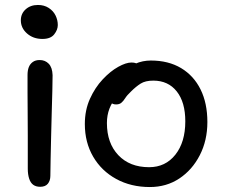

<svg xmlns="http://www.w3.org/2000/svg" viewBox="-20 -742 912 774"><path d="M142 11Q125 11 114 3Q103 -5 97.5 -22Q92 -39 92 -62Q92 -140 92 -195Q92 -250 91.5 -290.5Q91 -331 91 -366Q91 -401 91 -440Q91 -458 96 -471Q101 -484 112 -492Q123 -500 140 -500Q162 -500 176.5 -485Q191 -470 192 -439Q192 -417 191 -376.5Q190 -336 188.5 -287Q187 -238 186 -188.5Q185 -139 184 -98Q183 -57 183 -33Q183 -14 173 -1.5Q163 11 142 11ZM151 -585Q114 -585 89 -607Q64 -629 64 -660Q64 -687 83.5 -704.5Q103 -722 133 -722Q158 -722 176.5 -710Q195 -698 204 -679.5Q213 -661 213 -641Q213 -622 198.5 -603.5Q184 -585 151 -585Z M584 12Q508 12 448.5 -20.5Q389 -53 355.5 -110.5Q322 -168 322 -242Q322 -298 342.5 -343.5Q363 -389 394 -422Q425 -455 456.5 -472.5Q488 -490 510 -490Q521 -490 528.5 -487Q536 -484 541 -477.5Q546 -471 546 -460Q546 -440 537.5 -424Q529 -408 503 -394Q471 -375 451 -352.5Q431 -330 421 -303.5Q411 -277 411 -246Q411 -165 457 -116.5Q503 -68 581 -68Q647 -68 687 -118.5Q727 -169 727 -253Q727 -330 692.5 -373.5Q658 -417 598 -417Q566 -417 547 -405Q528 -393 508 -373Q492 -358 484.5 -346Q477 -334 469 -327.5Q461 -321 448 -321Q434 -321 425.5 -329.5Q417 -338 417 -359Q417 -382 431.5 -406.5Q446 -431 470.5 -451.5Q495 -472 525 -485Q555 -498 588 -498Q659 -498 710 -467.5Q761 -437 788.5 -381.5Q816 -326 816 -250Q816 -176 785.5 -116.5Q755 -57 703 -22.5Q651 12 584 12Z"/></svg>

Font: Shantell Sans
Style: Regular
Weight: 400
Designer: Stephen Nixon, Anya Danilova, Shantell Martin
Foundry: Arrow Type
Version: Version 1.008;[ac192a2d6]